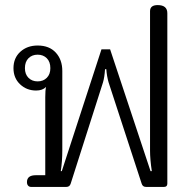

<svg xmlns="http://www.w3.org/2000/svg" viewBox="-20 -735 764 755"><path d="M86 -19Q86 -46 121 -46H158V-353Q158 -380 161 -393Q147 -379 122 -379Q85 -379 59 -403.5Q33 -428 33 -467Q33 -507 60 -531.5Q87 -556 128 -556Q174 -556 199.5 -528Q225 -500 225 -456V-143Q225 -101 219 -62H223L379 -541H413L572 -62H577Q570 -108 570 -143V-691Q570 -715 600 -715Q638 -715 638 -683V-13Q638 0 625 0H554Q541 0 537 -13L407 -411Q400 -435 398 -463H393Q391 -431 385 -411L258 -13Q254 0 241 0H102Q95 0 90.5 -5Q86 -10 86 -19ZM178 -467Q178 -492 164 -506Q150 -520 128 -520Q106 -520 92 -506Q78 -492 78 -467Q78 -443 92 -429Q106 -415 128 -415Q150 -415 164 -429Q178 -443 178 -467Z"/></svg>

Font: Maitree
Style: Regular
Weight: 400
Designer: CadsonDemak Team
Foundry: CadsonDemak
Version: Version 1.000